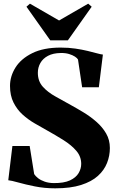

<svg xmlns="http://www.w3.org/2000/svg" viewBox="-20 -1014 640 1045"><path d="M280.5 11Q222 11 169.8 0.5Q117.5 -10 79.5 -20.8Q41.5 -31.5 25 -33L47.5 -219.5H141.5L166 -66.5Q173 -55.5 187.2 -44.2Q201.5 -33 223 -25.5Q244.5 -18 272 -17.5Q328 -17 360.8 -32.2Q393.5 -47.5 407.8 -71.8Q422 -96 422 -122Q422 -162 395.5 -193Q369 -224 325.8 -251.2Q282.5 -278.5 233 -306Q202.5 -323 168 -343Q133.5 -363 103.2 -390.2Q73 -417.5 53.8 -455.5Q34.5 -493.5 34.5 -546.5Q34.5 -599 64.5 -646.8Q94.5 -694.5 155.8 -724.8Q217 -755 310 -755Q353.5 -755 390.5 -749.5Q427.5 -744 457.2 -736.8Q487 -729.5 508 -723.8Q529 -718 540 -717L518 -539H427L404.5 -690Q400.5 -697.5 388 -705.8Q375.5 -714 356 -720Q336.5 -726 310.5 -725.5Q269 -725 241.2 -710.2Q213.5 -695.5 199.8 -671.2Q186 -647 186 -618Q186 -572 213.2 -541.8Q240.5 -511.5 282 -488.8Q323.5 -466 366 -442Q398 -424.5 434.8 -402.2Q471.5 -380 504.2 -351.5Q537 -323 557.5 -287.8Q578 -252.5 578 -208.5Q578 -166 562.5 -126.8Q547 -87.5 512.8 -56.5Q478.5 -25.5 421.2 -7.2Q364 11 280.5 11ZM253.5 -794.5 124 -977.5 143 -994 301.5 -902.5 460 -994 479 -977.5 349.5 -794.5Z"/></svg>

Font: Merriweather 144pt Black
Style: Regular
Weight: 900
Version: Version 2.100